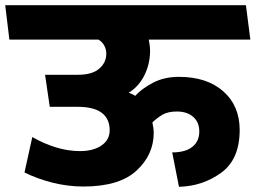

<svg xmlns="http://www.w3.org/2000/svg" viewBox="-31 -700 981 737"><path d="M648 -272Q613 -272 591.5 -259Q570 -246 554 -230Q556 -220 557.5 -210Q559 -200 559 -190Q559 -106 493 -45Q427 16 289 16Q229 16 170 1Q111 -14 63 -38L93 -174Q136 -149 183 -134.5Q230 -120 276 -120Q327 -120 358.5 -141.5Q390 -163 390 -200Q390 -244 359.5 -267Q329 -290 266 -290H160L142 -413H269Q323 -413 350 -436.5Q377 -460 377 -494Q377 -510 369.5 -524.5Q362 -539 347 -548H5L-11 -680H913L930 -548H540Q542 -538 543.5 -527Q545 -516 545 -505Q545 -455 523.5 -411.5Q502 -368 463 -344Q467 -343 475.5 -339Q484 -335 488 -332Q512 -359 555.5 -382Q599 -405 656 -405Q763 -405 826 -349.5Q889 -294 889 -201Q889 -88 817.5 -36.5Q746 15 656 17L630 -115Q681 -115 707.5 -136.5Q734 -158 734 -195Q734 -231 710.5 -251.5Q687 -272 648 -272Z"/></svg>

Font: Palanquin Dark SemiBold
Style: Regular
Weight: 600
Designer: Pria Ravichandran
Version: Version 1.001